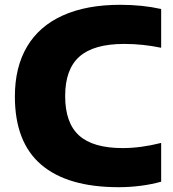

<svg xmlns="http://www.w3.org/2000/svg" viewBox="-20 -770 722 800"><path d="M42 -368Q42 -490 92.5 -575.5Q143 -661 241.5 -705.5Q340 -750 481.5 -750Q573 -750 651.5 -732.5V-571Q574.5 -587 498 -587Q370.5 -587 311 -534.2Q251.5 -481.5 251.5 -370Q251.5 -257.5 309.8 -205.2Q368 -153 491 -153Q566.5 -153 651.5 -174.5V-13Q613 -2 566.8 4Q520.5 10 474.5 10Q261.5 10 151.8 -83.8Q42 -177.5 42 -368Z"/></svg>

Font: Encode Sans Semi Expanded ExBd
Style: Regular
Weight: 800
Width: 6
Designer: Multiple Designers
Foundry: Impallari Type
Version: Version 2.000